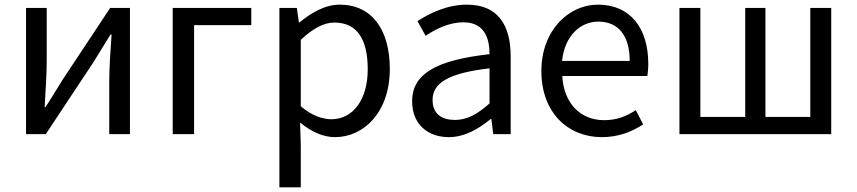

<svg xmlns="http://www.w3.org/2000/svg" viewBox="-20 -577 3688 826"><path d="M92 0H177L383 -311C403 -344 434 -394 455 -428H460C455 -357 450 -285 450 -227V0H539V-543H454L248 -232C228 -199 197 -149 176 -116H172C176 -186 181 -259 181 -316V-543H92Z M723 0H815V-469H1061V-543H723Z M1182 229H1274V45L1271 -50C1320 -9 1372 13 1421 13C1545 13 1657 -94 1657 -280C1657 -448 1581 -557 1441 -557C1378 -557 1317 -521 1268 -480H1266L1257 -543H1182ZM1406 -64C1370 -64 1322 -78 1274 -120V-406C1326 -454 1373 -480 1418 -480C1522 -480 1562 -400 1562 -279C1562 -145 1496 -64 1406 -64Z M1911 13C1978 13 2039 -22 2091 -65H2094L2102 0H2177V-334C2177 -469 2122 -557 1989 -557C1901 -557 1825 -518 1776 -486L1811 -423C1854 -452 1911 -481 1974 -481C2063 -481 2086 -414 2086 -344C1855 -318 1753 -259 1753 -141C1753 -43 1820 13 1911 13ZM1937 -61C1883 -61 1841 -85 1841 -147C1841 -217 1903 -262 2086 -283V-132C2033 -85 1989 -61 1937 -61Z M2569 13C2642 13 2700 -11 2747 -42L2715 -103C2674 -76 2632 -60 2579 -60C2476 -60 2405 -134 2399 -250H2765C2767 -264 2769 -282 2769 -302C2769 -457 2691 -557 2552 -557C2428 -557 2309 -448 2309 -271C2309 -92 2424 13 2569 13ZM2398 -315C2409 -423 2477 -484 2554 -484C2639 -484 2689 -425 2689 -315Z M2903 0H3556V-543H3466V-74H3273V-543H3186V-74H2993V-543H2903Z"/></svg>

Font: Source Han Sans JP
Style: Regular
Weight: 400
Designer: Ryoko NISHIZUKA 西塚涼子 (kana, bopomofo & ideographs); Paul D. Hunt (Latin, Greek & Cyrillic); Sandoll Communications 산돌커뮤니
Foundry: Adobe
Version: Version 2.004;hotconv 1.0.118;makeotfexe 2.5.65603